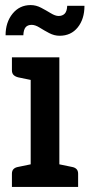

<svg xmlns="http://www.w3.org/2000/svg" viewBox="-20 -737 353 757"><path d="M101 0V-511H214V0ZM27 0V-52Q27 -64 33.5 -70.5Q40 -77 52 -79L115 -92L127 0ZM188 0 200 -92 263 -79Q275 -77 281.5 -70.5Q288 -64 288 -52V0ZM127 -511 115 -419 52 -432Q40 -435 33.5 -441.5Q27 -448 27 -460V-511ZM211 -674Q226 -674 235 -683Q244 -692 245 -714H313Q313 -662 286.5 -629Q260 -596 215 -596Q194 -596 174 -606.5Q154 -617 136.5 -628Q119 -639 105 -639Q89 -639 81 -629.5Q73 -620 72 -598H2Q2 -649 29.5 -683Q57 -717 101 -717Q122 -717 142 -706.5Q162 -696 180 -685Q198 -674 211 -674Z"/></svg>

Font: Aleo SemiBold
Style: Regular
Weight: 600
Designer: Alessio Laiso
Foundry: Alessio Laiso
Version: Version 2.001;gftools[0.9.29]